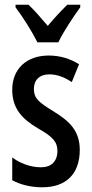

<svg xmlns="http://www.w3.org/2000/svg" viewBox="-20 -786 389 816"><path d="M139 -606H228C249 -651 292 -715 321 -755V-766H266C235 -735 216 -715 183 -676C154 -710 125 -744 101 -766H46V-755C79 -711 118 -649 139 -606ZM319 -149C319 -231 274 -272 207 -313C143 -352 124 -369 124 -408C124 -446 148 -470 190 -470C223 -470 256 -457 285 -437L316 -513C277 -537 235 -550 187 -550C93 -550 32 -493 32 -405C32 -323 75 -280 142 -240C205 -205 224 -182 224 -145C224 -100 198 -75 154 -75C109 -75 63 -93 32 -117V-20C65 -2 109 10 160 10C260 10 319 -46 319 -149Z"/></svg>

Font: Noto Sans Myanmar ExtraCondensed Medium
Style: Regular
Weight: 500
Width: 2
Designer: Monotype Design Team
Foundry: Monotype Imaging Inc.
Version: Version 2.107